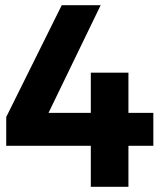

<svg xmlns="http://www.w3.org/2000/svg" viewBox="-20 -720 643 740"><path d="M571 -285H475V-440H330V-285H167L368 -700H218L4 -269V-158H330V0H475V-158H571Z"/></svg>

Font: Juman SemiBold
Style: Regular
Weight: 600
Designer: Bandar Raffah (Arabic) Julieta Ulanovsky (Latin)
Foundry: Caramella
Version: Version 5.022;PS 005.022;hotconv 1.0.88;makeotf.lib2.5.64775